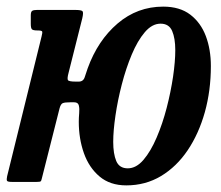

<svg xmlns="http://www.w3.org/2000/svg" viewBox="-23 -550 669 580"><path d="M242 -344Q272.5 -428 332.2 -479Q392 -530 470 -530Q520 -530 551.8 -505.8Q583.5 -481.5 598.8 -441Q614 -400.5 614 -350.5Q614 -276.5 595.8 -211.2Q577.5 -146 544 -96.2Q510.5 -46.5 463.5 -18.2Q416.5 10 358.5 10Q309.5 10 277.8 -16.8Q246 -43.5 230.5 -87.2Q215 -131 215 -182Q215 -194.5 216.2 -208Q217.5 -221.5 215.2 -231.2Q213 -241 201 -241H189.5Q173 -241 166.8 -238.5Q160.5 -236 157 -223L103.5 -11.5Q102 -4 99.8 -2.2Q97.5 -0.5 88 -0.5H12.5Q-0.5 -0.5 -2 -4.2Q-3.5 -8 -1.5 -17.5L102.5 -439.5Q105.5 -451 104.5 -454.5Q103.5 -458 91 -458H90Q77 -458 73.5 -461.5Q70 -465 70 -478V-503.5Q70 -514.5 74.2 -517.2Q78.5 -520 89 -520H203.5Q223.5 -520 226.5 -515.8Q229.5 -511.5 225.5 -494.5L184 -329.5Q179.5 -312.5 182.2 -308Q185 -303.5 206 -303.5H215Q229 -303.5 233.2 -317.8Q237.5 -332 242 -344ZM319 -121.5Q319 -85.5 328.2 -63.5Q337.5 -41.5 363 -41.5Q388.5 -41.5 410.5 -67.2Q432.5 -93 450.2 -134.5Q468 -176 480.5 -224.2Q493 -272.5 499.8 -318.5Q506.5 -364.5 506.5 -398.5Q506.5 -434.5 497 -456.5Q487.5 -478.5 462 -478.5Q436.5 -478.5 414.5 -452.8Q392.5 -427 375 -385.2Q357.5 -343.5 345 -295.2Q332.5 -247 325.8 -201Q319 -155 319 -121.5Z"/></svg>

Font: Besley* Condensed Medium
Style: Italic
Weight: 500
Width: 3
Italic angle: -13°
Designer: Owen Earl
Foundry: indestructible type*
Version: Version 3.000; ttfautohint (v1.8.3)